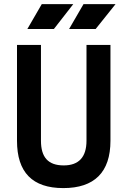

<svg xmlns="http://www.w3.org/2000/svg" viewBox="-20 -914 626 943"><path d="M291 9.8C442.9 9.8 522.5 -67.4 522.5 -222.7V-693.4H404.8V-222.7C404.8 -142.1 366.7 -101.6 293 -101.6C215.8 -101.6 181.2 -142.1 181.2 -222.7V-693.4H63.5V-222.7C63.5 -67.4 139.2 9.8 291 9.8ZM319.3 -771.5H449.7L547.4 -893.6H390.1ZM114.3 -771.5H244.6L339.8 -893.6H185.1Z"/></svg>

Font: Cascadia Code PL SemiBold
Style: Regular
Weight: 600
Monospace: yes
Designer: Aaron Bell
Foundry: Saja Typeworks
Version: Version 2404.023